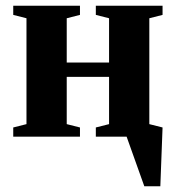

<svg xmlns="http://www.w3.org/2000/svg" viewBox="-20 -479 616 673"><path d="M549.8 -32.2 542 173.8H485.8L423.8 0H315.9V-32.2L362.3 -43.9V-209.5H213.9V-43.9L260.3 -32.2V0H26.4V-32.2L72.8 -43.9V-415L26.4 -426.8V-459H260.3V-426.8L213.9 -415V-259.8H362.3V-415L315.9 -426.8V-459H549.8V-426.8L503.4 -415V-43.9Z"/></svg>

Font: Tinos
Style: Bold
Weight: 700
Designer: Steve Matteson
Foundry: Monotype Imaging Inc.
Version: Version 1.23